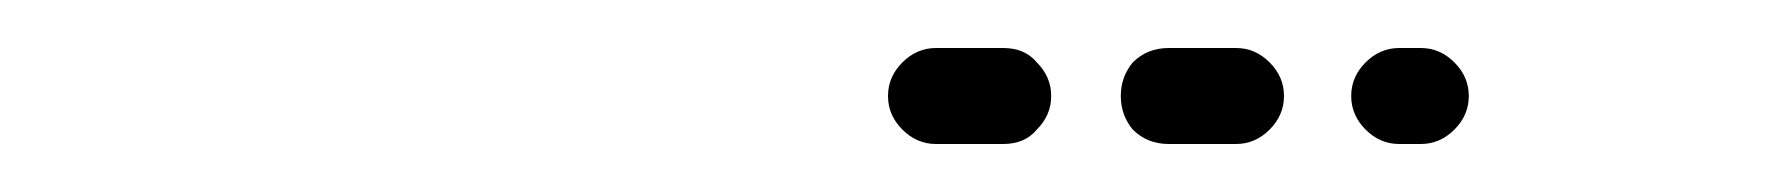

<svg xmlns="http://www.w3.org/2000/svg" viewBox="-20 -581 740 80"><path d="M356 -527Q350 -533 350 -541Q350 -549 356 -555Q362 -561 370 -561H398Q407 -561 412 -555Q418 -549 418 -541Q418 -533 412 -527Q407 -521 398 -521H370Q362 -521 356 -527ZM509 -527Q515 -533 515 -541Q515 -549 509 -555Q503 -561 495 -561H467Q458 -561 452 -555Q447 -549 447 -541Q447 -533 452 -527Q458 -521 467 -521H495Q503 -521 509 -527ZM586 -527Q592 -533 592 -541Q592 -549 586 -555Q580 -561 572 -561H563Q555 -561 549 -555Q543 -549 543 -541Q543 -533 549 -527Q555 -521 563 -521H572Q580 -521 586 -527Z"/></svg>

Font: FRB American Cursive Dashed
Style: Bold Italic
Weight: 700
Italic angle: -25°
Version: Version 2.0;Modular Font Editor K font №1